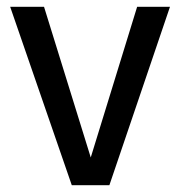

<svg xmlns="http://www.w3.org/2000/svg" viewBox="-20 -547 532 567"><path d="M385 -527 248 -82 110 -527H10L192 0H303L482 -527Z"/></svg>

Font: Fira Sans
Style: Regular
Weight: 400
Designer: Carrois Corporate & Edenspiekermann AG
Foundry: Carrois Corporate GbR & Edenspiekermann AG
Version: Version 4.203